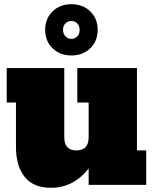

<svg xmlns="http://www.w3.org/2000/svg" viewBox="-20 -880 726 914"><path d="M676 -164V0H402V-78Q330 14 222 14Q139 14 97.5 -38Q56 -90 56 -181V-392H12V-556H286V-228Q286 -195 300.5 -179.5Q315 -164 344 -164Q373 -164 387.5 -179.5Q402 -195 402 -228V-392H348V-556H632V-164ZM195 -738Q195 -791 230 -825.5Q265 -860 320 -860Q375 -860 410 -825.5Q445 -791 445 -738Q445 -685 410 -650.5Q375 -616 320 -616Q265 -616 230 -650.5Q195 -685 195 -738ZM359 -738Q359 -757 348 -768.5Q337 -780 320 -780Q303 -780 291.5 -768.5Q280 -757 280 -738Q280 -719 291.5 -707Q303 -695 320 -695Q337 -695 348 -707Q359 -719 359 -738Z"/></svg>

Font: Alfa Slab One
Style: Regular
Weight: 400
Designer: JM Sole
Foundry: JM Sole
Version: Version 2.000